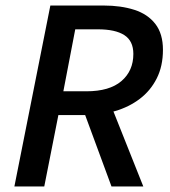

<svg xmlns="http://www.w3.org/2000/svg" viewBox="-20 -674 616 694"><path d="M32 0 162 -654H355Q417 -654 465.5 -638.5Q514 -623 541.5 -587.5Q569 -552 569 -494Q569 -435 546.5 -390.5Q524 -346 485 -316.5Q446 -287 396 -272.5Q346 -258 290 -258H191L140 0ZM209 -344H292Q376 -344 419 -381Q462 -418 462 -479Q462 -526 429.5 -547Q397 -568 334 -568H252ZM383 0 279 -282 359 -349 498 0Z"/></svg>

Font: Source Sans 3 ExtraLight SemiBold
Style: Italic
Weight: 600
Italic angle: -11°
Version: Version 3.052;hotconv 1.1.0;makeotfexe 2.6.0